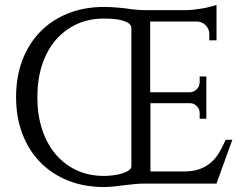

<svg xmlns="http://www.w3.org/2000/svg" viewBox="-20 -740 1002 776"><path d="M855 2H577Q567 2 556.5 2Q546 2 525 4L487 8Q465 11 441.5 13.5Q418 16 401 16Q321 16 255.5 -10Q190 -36 143 -84Q96 -132 70.5 -199Q45 -266 45 -348Q45 -430 70.5 -497Q96 -564 143 -612Q190 -660 255.5 -686Q321 -712 401 -712Q422 -712 453.5 -709.5Q485 -707 510 -703Q525 -701 539 -700Q553 -699 575 -699H729Q744 -699 762.5 -701Q781 -703 798.5 -706Q816 -709 831 -713Q846 -717 855 -720V-577H826V-602Q826 -622 812.5 -636.5Q799 -651 779 -653H587V-367H747Q764 -368 775.5 -379.5Q787 -391 787 -408V-431H814V-260H787V-283Q787 -299 776 -310.5Q765 -322 749 -323H588V-47H723Q760 -47 786.5 -56.5Q813 -66 832.5 -83Q852 -100 866 -123.5Q880 -147 892 -175H919ZM511 -627Q511 -638 500.5 -645.5Q490 -653 473.5 -657.5Q457 -662 437.5 -663.5Q418 -665 400 -665Q339 -665 289.5 -642Q240 -619 204.5 -577.5Q169 -536 150 -477.5Q131 -419 131 -347Q131 -276 150 -217.5Q169 -159 204.5 -117Q240 -75 289.5 -52Q339 -29 400 -29Q418 -29 437.5 -31.5Q457 -34 473.5 -39Q490 -44 500.5 -51.5Q511 -59 511 -69Z"/></svg>

Font: Constantine
Style: Regular
Weight: 400
Designer: Dukom Design
Version: Version 1.001;PS 001.001;hotconv 1.0.56;makeotf.lib2.0.21325